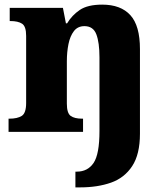

<svg xmlns="http://www.w3.org/2000/svg" viewBox="-20 -570 720 830"><path d="M306 240V172H312Q359 172 384.5 134.5Q410 97 410 -4V-322Q410 -386 396.5 -421.5Q383 -457 345 -457Q316 -457 299.5 -435.5Q283 -414 276 -379.5Q269 -345 269 -305V-122Q269 -81 285.5 -69Q302 -57 335 -57H339V0H17V-57H21Q55 -57 74 -69Q93 -81 93 -125V-415Q93 -456 75.5 -467.5Q58 -479 25 -479H22V-536H252L265 -469H270Q291 -504 325 -527Q359 -550 422 -550Q502 -550 543.5 -504.5Q585 -459 585 -358V8Q585 97 551.5 148Q518 199 460 219.5Q402 240 327 240Z"/></svg>

Font: Noto Serif ExtraBold
Style: Regular
Weight: 800
Designer: Monotype Design Team
Foundry: Monotype Imaging Inc.
Version: Version 2.014